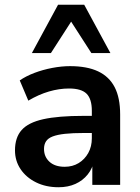

<svg xmlns="http://www.w3.org/2000/svg" viewBox="-20 -777 587 807"><path d="M226 10Q173 10 131.5 -10.5Q90 -31 66.5 -66Q43 -101 43 -145Q43 -199 71 -230.5Q99 -262 162 -276Q225 -290 331 -290H381V-218H332Q285 -218 253 -214.5Q221 -211 201.5 -203.5Q182 -196 173.5 -183Q165 -170 165 -151Q165 -118 188 -97Q211 -76 252 -76Q285 -76 310.5 -91.5Q336 -107 351 -134Q366 -161 366 -196V-311Q366 -361 344 -383Q322 -405 270 -405Q229 -405 186 -392.5Q143 -380 99 -354L63 -439Q89 -457 124.5 -470.5Q160 -484 199.5 -491.5Q239 -499 274 -499Q346 -499 392.5 -477Q439 -455 462 -410.5Q485 -366 485 -296V0H368V-104H376Q369 -69 348.5 -43.5Q328 -18 297 -4Q266 10 226 10ZM114 -554 224 -757H334L444 -554H364L279 -686L194 -554Z"/></svg>

Font: Nunito Sans 12pt ExtraLight 12pt
Style: Bold
Weight: 700
Version: Version 3.101;gftools[0.9.27]